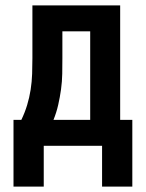

<svg xmlns="http://www.w3.org/2000/svg" viewBox="-20 -540 540 711"><path d="M30 151V-96H59Q72 -123 80.5 -151Q89 -179 93.5 -208Q98 -237 99 -266.5Q100 -296 100 -325V-520H425V-96H470V151H358V0H142V151ZM178 -96H314V-424H211V-325Q211 -296 210.5 -267Q210 -238 206 -209Q202 -180 195.5 -151.5Q189 -123 178 -96Z"/></svg>

Font: Iosevka SS18
Style: Bold
Weight: 700
Monospace: yes
Designer: Belleve Invis
Foundry: Belleve Invis
Version: Version 25.1.1; ttfautohint (v1.8.4)